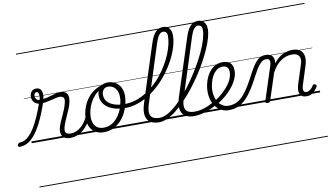

<svg xmlns="http://www.w3.org/2000/svg" viewBox="-284 -1327 3670 2135"><g transform="rotate(-10 1551.0 -259.5)"><path d="M-137 17Q-148 17 -152.5 9.5Q-157 2 -154.5 -7Q-152 -16 -144 -23.5Q-136 -31 -123 -31Q-98 -31 -72 -44Q-46 -57 -18 -85Q10 -113 39 -160Q68 -207 98.5 -275Q129 -343 161 -434L205 -429Q160 -297 116.5 -210Q73 -123 30.5 -73.5Q-12 -24 -53.5 -3.5Q-95 17 -137 17ZM433 17Q405 17 383 8.5Q361 0 348 -18Q335 -36 332.5 -63.5Q330 -91 342 -130Q350 -154 363 -184Q376 -214 391 -246Q406 -278 419 -311Q432 -344 439 -373Q452 -421 437.5 -437.5Q423 -454 397 -454Q377 -454 351.5 -448Q326 -442 297 -435Q268 -428 238 -422.5Q208 -417 179 -417Q147 -417 124.5 -429.5Q102 -442 91 -463Q80 -484 80 -507Q80 -546 100.5 -568Q121 -590 153 -590Q186 -590 201.5 -570.5Q217 -551 219 -522Q221 -493 213 -463Q234 -463 258 -469.5Q282 -476 308 -484Q334 -492 360.5 -498Q387 -504 413 -504Q443 -504 465 -491Q487 -478 495 -447Q503 -416 489 -363Q482 -335 468.5 -303.5Q455 -272 441 -240Q427 -208 413.5 -177.5Q400 -147 393 -121Q378 -72 391.5 -51.5Q405 -31 448 -31Q458 -31 462 -23.5Q466 -16 464.5 -7Q463 2 455 9.5Q447 17 433 17ZM170 -458Q177 -481 177 -502Q177 -523 171 -536.5Q165 -550 150 -550Q137 -550 129.5 -539.5Q122 -529 122 -510Q122 -490 134 -475Q146 -460 170 -458ZM0 490H568V500H0ZM0 -20H568V0H0ZM0 -505H568V-500H0ZM0 -1010H568V-1000H0Z M431 17Q421 17 416 9.5Q411 2 413 -7Q415 -16 423.5 -23.5Q432 -31 447 -31Q479 -31 508.5 -43.5Q538 -56 564 -78Q590 -100 610 -128.5Q630 -157 642 -187Q646 -198 655 -198.5Q664 -199 671.5 -191.5Q679 -184 675 -174Q662 -135 638.5 -101Q615 -67 583.5 -40Q552 -13 513.5 2Q475 17 431 17ZM567 490V500ZM567 -20V0ZM567 -505V-500ZM567 -1010V-1000Z M812 19Q756 19 717.5 -4.5Q679 -28 659 -70.5Q639 -113 639 -168Q639 -223 659 -282.5Q679 -342 718 -392.5Q757 -443 815 -475Q873 -507 949 -507Q960 -507 961.5 -499Q963 -491 959 -483.5Q955 -476 947 -476Q898 -476 858.5 -456.5Q819 -437 788.5 -404Q758 -371 737.5 -331Q717 -291 706.5 -249Q696 -207 696 -170Q696 -128 710 -96.5Q724 -65 751.5 -48Q779 -31 818 -31Q878 -31 922 -61Q966 -91 996 -138Q1026 -185 1041 -237.5Q1056 -290 1056 -334Q1056 -381 1040 -412Q1024 -443 998.5 -457.5Q973 -472 946 -472Q933 -472 927 -479Q921 -486 922 -495.5Q923 -505 929.5 -512Q936 -519 949 -519Q993 -519 1030.5 -498.5Q1068 -478 1090.5 -438Q1113 -398 1113 -339Q1113 -298 1101.5 -249.5Q1090 -201 1066.5 -153.5Q1043 -106 1007 -67Q971 -28 922.5 -4.5Q874 19 812 19ZM568 490H1169V500H568ZM568 -20H1169V0H568ZM568 -505H1169V-500H568ZM568 -1010H1169V-1000H568Z M1093 -205Q1009 -205 949 -229Q889 -253 857 -294.5Q825 -336 825 -390Q825 -424 839 -453.5Q853 -483 880.5 -501Q908 -519 949 -519Q961 -519 967 -512Q973 -505 972.5 -495.5Q972 -486 965.5 -479Q959 -472 946 -472Q909 -472 891 -447.5Q873 -423 873 -392Q873 -346 901.5 -313.5Q930 -281 980 -265Q1030 -249 1092 -249Q1157 -249 1217.5 -268Q1278 -287 1333 -320.5Q1388 -354 1437 -398.5Q1486 -443 1526.5 -495Q1567 -547 1599 -602Q1631 -657 1653.5 -711.5Q1676 -766 1687.5 -816.5Q1699 -867 1699 -908Q1699 -919 1707.5 -925Q1716 -931 1727 -931Q1738 -931 1746.5 -925Q1755 -919 1755 -908Q1755 -861 1741.5 -806Q1728 -751 1702 -692.5Q1676 -634 1639.5 -575.5Q1603 -517 1557.5 -462.5Q1512 -408 1459 -361.5Q1406 -315 1347 -280Q1288 -245 1224 -225Q1160 -205 1093 -205ZM1169 490H1179V500H1169ZM1169 -20H1179V0H1169ZM1169 -505H1179V-500H1169ZM1169 -1010H1179V-1000H1169Z M1437 17Q1376 17 1337.5 -8Q1299 -33 1290 -86Q1281 -139 1307 -221L1516 -868Q1542 -948 1577 -983.5Q1612 -1019 1661 -1019Q1690 -1019 1711 -1005.5Q1732 -992 1743.5 -968Q1755 -944 1755 -909Q1755 -897 1746.5 -890.5Q1738 -884 1727 -884Q1716 -884 1707.5 -890.5Q1699 -897 1699 -909Q1699 -928 1694 -941Q1689 -954 1678.5 -960.5Q1668 -967 1653 -967Q1636 -967 1621.5 -956Q1607 -945 1594 -921.5Q1581 -898 1568 -859L1358 -203Q1338 -139 1343 -101.5Q1348 -64 1376 -47.5Q1404 -31 1452 -31Q1463 -31 1467 -23.5Q1471 -16 1469 -7Q1467 2 1458.5 9.5Q1450 17 1437 17ZM1179 490H1573V500H1179ZM1179 -20H1573V0H1179ZM1179 -505H1573V-500H1179ZM1179 -1010H1573V-1000H1179Z M1437 17Q1425 17 1421 9.5Q1417 2 1420 -7Q1423 -16 1432 -23.5Q1441 -31 1453 -31Q1495 -31 1545 -59Q1595 -87 1648.5 -135.5Q1702 -184 1755 -247.5Q1808 -311 1858 -383.5Q1908 -456 1950.5 -530Q1993 -604 2025.5 -674.5Q2058 -745 2075.5 -805Q2093 -865 2093 -908Q2093 -921 2101.5 -927.5Q2110 -934 2121 -934Q2132 -934 2140.5 -927.5Q2149 -921 2149 -908Q2149 -867 2133.5 -812Q2118 -757 2089.5 -692Q2061 -627 2023 -558Q1985 -489 1939.5 -420.5Q1894 -352 1843.5 -287.5Q1793 -223 1740 -168Q1687 -113 1634.5 -71Q1582 -29 1532 -6Q1482 17 1437 17ZM1573 490V500ZM1573 -20V0ZM1573 -505V-500ZM1573 -1010V-1000Z M1831 17Q1770 17 1731.5 -8Q1693 -33 1684 -86Q1675 -139 1701 -221L1910 -868Q1936 -948 1971 -983.5Q2006 -1019 2055 -1019Q2084 -1019 2105 -1005.5Q2126 -992 2137.5 -968Q2149 -944 2149 -909Q2149 -897 2140.5 -890.5Q2132 -884 2121 -884Q2110 -884 2101.5 -890.5Q2093 -897 2093 -909Q2093 -928 2088 -941Q2083 -954 2072.5 -960.5Q2062 -967 2047 -967Q2030 -967 2015.5 -956Q2001 -945 1988 -921.5Q1975 -898 1962 -859L1752 -203Q1732 -139 1737 -101.5Q1742 -64 1770 -47.5Q1798 -31 1846 -31Q1857 -31 1861 -23.5Q1865 -16 1863 -7Q1861 2 1852.5 9.5Q1844 17 1831 17ZM1573 490H1967V500H1573ZM1573 -20H1967V0H1573ZM1573 -505H1967V-500H1573ZM1573 -1010H1967V-1000H1573Z M1831 17Q1819 17 1815 9.5Q1811 2 1814 -7Q1817 -16 1826 -23.5Q1835 -31 1847 -31Q1900 -31 1957.5 -49.5Q2015 -68 2069 -102Q2077 -107 2084 -103.5Q2091 -100 2095 -92.5Q2099 -85 2098.5 -77Q2098 -69 2090 -64Q2047 -38 2001.5 -19.5Q1956 -1 1913 8Q1870 17 1831 17ZM1967 490V500ZM1967 -20V0ZM1967 -505V-500ZM1967 -1010V-1000Z M2066 -97Q2106 -119 2143 -147.5Q2180 -176 2210 -208Q2237 -235 2258.5 -265.5Q2280 -296 2293 -329.5Q2306 -363 2306 -398Q2306 -434 2288.5 -452Q2271 -470 2235 -470Q2224 -470 2219.5 -477Q2215 -484 2216.5 -494Q2218 -504 2225.5 -511.5Q2233 -519 2246 -519Q2288 -519 2313.5 -504Q2339 -489 2350.5 -463.5Q2362 -438 2362 -405Q2362 -363 2346 -322Q2330 -281 2304 -244.5Q2278 -208 2246 -176Q2212 -141 2171 -111Q2130 -81 2086 -56ZM1967 490H2411V500H1967ZM1967 -20H2411V0H1967ZM1967 -505H2411V-500H1967ZM1967 -1010H2411V-1000H1967Z M2222 19Q2188 19 2158.5 8Q2129 -3 2104.5 -24Q2080 -45 2062.5 -75Q2045 -105 2035 -142Q2025 -179 2025 -222Q2025 -274 2039.5 -326.5Q2054 -379 2081.5 -422.5Q2109 -466 2150.5 -492.5Q2192 -519 2246 -519Q2255 -519 2258.5 -511.5Q2262 -504 2260 -494Q2258 -484 2251.5 -477Q2245 -470 2236 -470Q2205 -470 2180 -454.5Q2155 -439 2136 -413Q2117 -387 2104.5 -355Q2092 -323 2085.5 -289Q2079 -255 2079 -225Q2079 -181 2090.5 -145Q2102 -109 2122 -83.5Q2142 -58 2169.5 -44Q2197 -30 2230 -30Q2282 -30 2323.5 -51Q2365 -72 2401 -112.5Q2437 -153 2470.5 -209Q2504 -265 2540 -335Q2569 -390 2593.5 -426Q2618 -462 2640 -481Q2662 -500 2683.5 -507.5Q2705 -515 2728 -515Q2740 -515 2744.5 -508Q2749 -501 2748 -491.5Q2747 -482 2740 -474.5Q2733 -467 2722 -467Q2705 -467 2689 -457.5Q2673 -448 2655 -427.5Q2637 -407 2618 -376.5Q2599 -346 2577 -304Q2537 -226 2499 -166Q2461 -106 2420 -64.5Q2379 -23 2331 -2Q2283 19 2222 19ZM2411 490H2536V500H2411ZM2411 -20H2536V0H2411ZM2411 -505H2536V-500H2411ZM2411 -1010H2536V-1000H2411Z M2662 15Q2650 15 2642.5 10Q2635 5 2638 -6L2760 -381Q2775 -426 2767 -446.5Q2759 -467 2729 -467Q2719 -467 2715 -474.5Q2711 -482 2711.5 -491.5Q2712 -501 2718 -508Q2724 -515 2734 -515Q2758 -515 2775.5 -508Q2793 -501 2804.5 -487.5Q2816 -474 2820.5 -455Q2825 -436 2821 -412L2820 -404Q2846 -438 2873 -460Q2900 -482 2928 -495Q2956 -508 2983 -513.5Q3010 -519 3034 -519Q3087 -519 3119.5 -496Q3152 -473 3160 -428Q3168 -383 3147 -317L3083 -117Q3074 -90 3073.5 -70.5Q3073 -51 3082 -40.5Q3091 -30 3108 -30Q3125 -30 3140 -39Q3155 -48 3167.5 -61.5Q3180 -75 3188 -89Q3192 -95 3199.5 -99Q3207 -103 3219 -96Q3230 -90 3231 -82.5Q3232 -75 3227 -66Q3215 -47 3197.5 -27.5Q3180 -8 3156.5 4.5Q3133 17 3102 17Q3073 17 3054 6.5Q3035 -4 3026.5 -24Q3018 -44 3020 -72.5Q3022 -101 3034 -138L3099 -339Q3112 -378 3108.5 -407.5Q3105 -437 3083 -453Q3061 -469 3020 -469Q2990 -469 2959 -460Q2928 -451 2898 -431Q2868 -411 2841 -380Q2814 -349 2791 -305L2693 -4Q2690 6 2683.5 10.5Q2677 15 2662 15ZM2536 490H3257V500H2536ZM2536 -20H3257V0H2536ZM2536 -505H3257V-500H2536ZM2536 -1010H3257V-1000H2536Z"/></g></svg>

Font: Playwrite RO Guides
Style: Regular
Weight: 400
Designer: Veronika Burian, José Scaglione
Foundry: TypeTogether
Version: Version 1.003